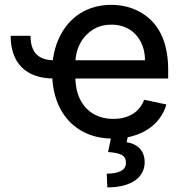

<svg xmlns="http://www.w3.org/2000/svg" viewBox="-20 -573 778 809"><path d="M24.9 -422.2C24.9 -310 86.6 -242.2 207.7 -242.2V-319.2C137.1 -319.2 108.7 -357.2 108.7 -422.2ZM457.4 11C572.1 11 655.9 -45.1 681.1 -132.8L587.4 -152.7C567.8 -100.1 521 -72.1 457.7 -72.1C393.8 -72.1 344.5 -100.9 317.8 -153.8C304.3 -180.4 297.6 -212.7 297.6 -250.7V-307.9C297.6 -364.7 323.2 -416.2 369 -446.4C391.7 -461.6 418.7 -469.1 449.9 -469.1C506.7 -469.1 550.4 -441.4 573.5 -396.3C585.2 -373.6 590.9 -348 590.9 -319.2H259.2V-242.2H688.6V-278.8C688.6 -378.6 659.4 -447.4 614 -490.4C568.2 -533.4 509.2 -552.6 449.2 -552.6C348.7 -552.6 272 -502.1 230.8 -416.9C209.9 -373.9 199.6 -324.6 199.6 -268.8C199.6 -156.2 242.5 -70 319.6 -23.8C358 -0.7 403.8 11 457.4 11ZM435.4 67.5C488.3 71.7 511 81.3 510.7 113.6C510.7 146 476.9 158.7 429.7 158.7L432.2 216.6C534.8 216.6 589.8 173.3 589.5 110.4C589.5 56.5 553.3 32 513.8 26.3L519.5 -2.8H449.9Z"/></svg>

Font: Inter 465
Style: Regular
Weight: 400
Designer: Rasmus Andersson
Foundry: rsms
Version: Version 3.019;Glyphs 3.1.2 (3151)